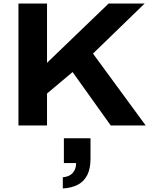

<svg xmlns="http://www.w3.org/2000/svg" viewBox="-20 -707 865 1082"><path d="M84 0V-687H245V-353L592 -687H795L504 -405L801 0H604L389 -301L245 -180V0ZM334 355V292Q371 289 390 267.5Q409 246 409 212H340V72H490V189Q490 244 471.5 280Q453 316 418.5 334Q384 352 334 355Z"/></svg>

Font: Archivo SemiExpanded
Style: Bold
Weight: 700
Width: 6
Designer: Hector Gatti
Foundry: Omnibus-Type
Version: Version 2.001